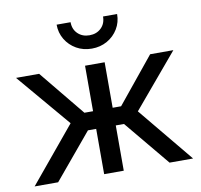

<svg xmlns="http://www.w3.org/2000/svg" viewBox="-80 -813 941 899"><g transform="rotate(-10 390.0 -364.0)"><path d="M13.2 0 230.5 -262.2 15.6 -515.6H125.5L302.7 -299.3H343.8V-515.6H437V-299.3H477.1L653.3 -515.6H763.7L550.3 -262.2L766.6 0H654.8L476.1 -215.3H437V0H343.8V-215.3H304.7L125 0ZM389.6 -588.9Q349.1 -588.9 316.7 -607.4Q284.2 -626 265.1 -657.7Q246.1 -689.5 246.1 -728H312.5Q312.5 -694.3 334.2 -673.3Q356 -652.3 389.6 -652.3Q423.3 -652.3 445.1 -673.3Q466.8 -694.3 466.8 -728H533.7Q533.7 -689 514.6 -657.5Q495.6 -626 462.9 -607.4Q430.2 -588.9 389.6 -588.9Z"/></g></svg>

Font: Inter Cardless Display
Style: Regular
Weight: 400
Designer: Rasmus Andersson
Foundry: rsms
Version: Version 4.001;git-9221beed3